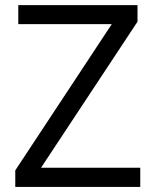

<svg xmlns="http://www.w3.org/2000/svg" viewBox="-20 -734 611 754"><path d="M530.8 0H40V-64.9L418.9 -639.2H51.8V-713.9H520V-648.9L141.1 -75.2H530.8Z"/></svg>

Font: f0_46894 
Style: Regular
Weight: 400
Foundry: Ascender Corporation
Version: Version 1.10